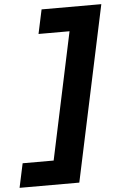

<svg xmlns="http://www.w3.org/2000/svg" viewBox="-126 -742 628 999"><g transform="rotate(-5 188.5 -242.5)"><path d="M130 -700H442L247 215H-65L-38 89H124L265 -574H103Z"/></g></svg>

Font: Red Hat Display Black
Style: Italic
Weight: 900
Italic angle: -12°
Designer: Pentagram / MCKL
Foundry: Pentagram / MCKL
Version: Version 1.003; Red Hat Display Black Italic